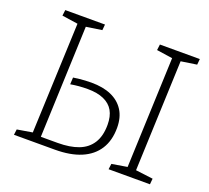

<svg xmlns="http://www.w3.org/2000/svg" viewBox="-120 -850 1086 999"><g transform="rotate(20 423.0 -350.5)"><path d="M163 -656 75 -669 79 -701H299L296 -669L209 -656L185 -38H278Q346 -38 393 -56Q440 -74 465 -113.5Q490 -153 490 -215Q490 -262 472.5 -292.5Q455 -323 419 -339Q383 -355 330 -355Q304 -355 281 -353Q258 -351 235 -347L237 -385Q256 -388 271.5 -389.5Q287 -391 302.5 -392Q318 -393 336 -393Q401 -393 446.5 -373Q492 -353 517 -314Q542 -275 542 -217Q542 -147 511 -98.5Q480 -50 421 -25Q362 0 276 0H50L54 -31L138 -45ZM687 -656 599 -669 603 -701H824L821 -669L734 -656L710 -44L806 -32L803 0H574L578 -31L663 -45Z"/></g></svg>

Font: Literata ExtraLight
Style: Italic
Weight: 250
Italic angle: -2°
Designer: Latin by Veronika Burian and Jose Scaglione. Greek by Irene Vlachou. Cyrillic by Vera Evstafieva
Foundry: TypeTogether
Version: Version 3.002